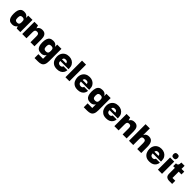

<svg xmlns="http://www.w3.org/2000/svg" viewBox="515 -2503 4606 4606"><g transform="rotate(45 2818.0 -200.0)"><path d="M174 10Q118 10 85 -15.5Q52 -41 38 -88Q24 -135 24 -200Q24 -265 38 -313Q52 -361 85 -387.5Q118 -414 174 -414Q215 -414 240 -402.5Q265 -391 279 -376Q293 -361 298.5 -349.5Q304 -338 304 -338H306V-414H450V0H328L306 -56H304Q305 -56 299 -46Q293 -36 278.5 -23Q264 -10 238.5 0Q213 10 174 10ZM233 -105Q267 -105 282.5 -118.5Q298 -132 302 -154Q306 -176 306 -199Q306 -223 302 -244.5Q298 -266 282.5 -279Q267 -292 233 -292Q199 -292 183.5 -278.5Q168 -265 164 -244Q160 -223 160 -199Q160 -175 164 -153.5Q168 -132 183.5 -118.5Q199 -105 233 -105Z M515 0V-414H636L659 -338H661Q661 -338 666.5 -349.5Q672 -361 686 -376Q700 -391 725.5 -402.5Q751 -414 791 -414Q836 -414 863.5 -398Q891 -382 905.5 -356.5Q920 -331 925 -301.5Q930 -272 930.5 -244.5Q931 -217 931 -198V0H795V-199Q795 -221 791.5 -242Q788 -263 774 -277.5Q760 -292 726 -292Q693 -292 679 -277.5Q665 -263 662 -242Q659 -221 659 -199V0Z M1131 199V67H1288V-56H1286Q1286 -56 1279.5 -46Q1273 -36 1259 -23Q1245 -10 1221 0Q1197 10 1161 10Q1099 10 1063 -15.5Q1027 -41 1012 -88Q997 -135 997 -199Q997 -268 1012.5 -316Q1028 -364 1064 -389Q1100 -414 1161 -414Q1199 -414 1223.5 -402.5Q1248 -391 1261.5 -376Q1275 -361 1280.5 -349.5Q1286 -338 1286 -338H1288V-414H1432V0Q1432 77 1411.5 120.5Q1391 164 1350.5 181.5Q1310 199 1250 199ZM1210 -105Q1246 -105 1262.5 -118.5Q1279 -132 1283.5 -153.5Q1288 -175 1288 -199Q1288 -223 1283.5 -244.5Q1279 -266 1262.5 -279Q1246 -292 1210 -292Q1175 -292 1158 -279Q1141 -266 1136.5 -244.5Q1132 -223 1132 -199Q1132 -175 1136.5 -153.5Q1141 -132 1158 -118.5Q1175 -105 1210 -105Z M1697 10Q1622 10 1576 -20Q1530 -50 1508.5 -97.5Q1487 -145 1485 -197Q1483 -265 1509 -314.5Q1535 -364 1582.5 -390.5Q1630 -417 1692 -417Q1751 -417 1797.5 -392.5Q1844 -368 1870.5 -323Q1897 -278 1897 -215Q1897 -215 1897 -204.5Q1897 -194 1897 -189H1617Q1617 -145 1638.5 -125Q1660 -105 1694 -105Q1723 -105 1740.5 -118.5Q1758 -132 1761 -153H1896Q1893 -109 1870 -71.5Q1847 -34 1804 -12Q1761 10 1697 10ZM1619 -245H1757Q1757 -245 1756.5 -254Q1756 -263 1750 -275Q1744 -287 1730 -296Q1716 -305 1689 -305Q1662 -305 1647 -296Q1632 -287 1626.5 -275Q1621 -263 1620 -254Q1619 -245 1619 -245Z M1981 0V-563H2117V0Z M2397 10Q2322 10 2276 -20Q2230 -50 2208.5 -97.5Q2187 -145 2185 -197Q2183 -265 2209 -314.5Q2235 -364 2282.5 -390.5Q2330 -417 2392 -417Q2451 -417 2497.5 -392.5Q2544 -368 2570.5 -323Q2597 -278 2597 -215Q2597 -215 2597 -204.5Q2597 -194 2597 -189H2317Q2317 -145 2338.5 -125Q2360 -105 2394 -105Q2423 -105 2440.5 -118.5Q2458 -132 2461 -153H2596Q2593 -109 2570 -71.5Q2547 -34 2504 -12Q2461 10 2397 10ZM2319 -245H2457Q2457 -245 2456.5 -254Q2456 -263 2450 -275Q2444 -287 2430 -296Q2416 -305 2389 -305Q2362 -305 2347 -296Q2332 -287 2326.5 -275Q2321 -263 2320 -254Q2319 -245 2319 -245Z M2801 199V67H2958V-56H2956Q2956 -56 2949.5 -46Q2943 -36 2929 -23Q2915 -10 2891 0Q2867 10 2831 10Q2769 10 2733 -15.5Q2697 -41 2682 -88Q2667 -135 2667 -199Q2667 -268 2682.5 -316Q2698 -364 2734 -389Q2770 -414 2831 -414Q2869 -414 2893.5 -402.5Q2918 -391 2931.5 -376Q2945 -361 2950.5 -349.5Q2956 -338 2956 -338H2958V-414H3102V0Q3102 77 3081.5 120.5Q3061 164 3020.5 181.5Q2980 199 2920 199ZM2880 -105Q2916 -105 2932.5 -118.5Q2949 -132 2953.5 -153.5Q2958 -175 2958 -199Q2958 -223 2953.5 -244.5Q2949 -266 2932.5 -279Q2916 -292 2880 -292Q2845 -292 2828 -279Q2811 -266 2806.5 -244.5Q2802 -223 2802 -199Q2802 -175 2806.5 -153.5Q2811 -132 2828 -118.5Q2845 -105 2880 -105Z M3367 10Q3292 10 3246 -20Q3200 -50 3178.5 -97.5Q3157 -145 3155 -197Q3153 -265 3179 -314.5Q3205 -364 3252.5 -390.5Q3300 -417 3362 -417Q3421 -417 3467.5 -392.5Q3514 -368 3540.5 -323Q3567 -278 3567 -215Q3567 -215 3567 -204.5Q3567 -194 3567 -189H3287Q3287 -145 3308.5 -125Q3330 -105 3364 -105Q3393 -105 3410.5 -118.5Q3428 -132 3431 -153H3566Q3563 -109 3540 -71.5Q3517 -34 3474 -12Q3431 10 3367 10ZM3289 -245H3427Q3427 -245 3426.5 -254Q3426 -263 3420 -275Q3414 -287 3400 -296Q3386 -305 3359 -305Q3332 -305 3317 -296Q3302 -287 3296.5 -275Q3291 -263 3290 -254Q3289 -245 3289 -245Z M3641 0V-414H3762L3785 -338H3787Q3787 -338 3792.5 -349.5Q3798 -361 3812 -376Q3826 -391 3851.5 -402.5Q3877 -414 3917 -414Q3962 -414 3989.5 -398Q4017 -382 4031.5 -356.5Q4046 -331 4051 -301.5Q4056 -272 4056.5 -244.5Q4057 -217 4057 -198V0H3921V-199Q3921 -221 3917.5 -242Q3914 -263 3900 -277.5Q3886 -292 3852 -292Q3819 -292 3805 -277.5Q3791 -263 3788 -242Q3785 -221 3785 -199V0Z M4137 0V-563H4281V-338H4283Q4283 -338 4288 -349.5Q4293 -361 4306.5 -376Q4320 -391 4344 -402.5Q4368 -414 4406 -414Q4450 -414 4478 -397.5Q4506 -381 4521.5 -354.5Q4537 -328 4543.5 -298Q4550 -268 4551.5 -241.5Q4553 -215 4553 -198V0H4417V-199Q4417 -221 4413.5 -242Q4410 -263 4396 -277.5Q4382 -292 4348 -292Q4315 -292 4301 -277.5Q4287 -263 4284 -242Q4281 -221 4281 -199V0Z M4833 10Q4758 10 4712 -20Q4666 -50 4644.5 -97.5Q4623 -145 4621 -197Q4619 -265 4645 -314.5Q4671 -364 4718.5 -390.5Q4766 -417 4828 -417Q4887 -417 4933.5 -392.5Q4980 -368 5006.5 -323Q5033 -278 5033 -215Q5033 -215 5033 -204.5Q5033 -194 5033 -189H4753Q4753 -145 4774.5 -125Q4796 -105 4830 -105Q4859 -105 4876.5 -118.5Q4894 -132 4897 -153H5032Q5029 -109 5006 -71.5Q4983 -34 4940 -12Q4897 10 4833 10ZM4755 -245H4893Q4893 -245 4892.5 -254Q4892 -263 4886 -275Q4880 -287 4866 -296Q4852 -305 4825 -305Q4798 -305 4783 -296Q4768 -287 4762.5 -275Q4757 -263 4756 -254Q4755 -245 4755 -245Z M5118 0V-414H5258V0ZM5188 -459Q5146 -459 5131.5 -480.5Q5117 -502 5117 -530Q5117 -557 5131.5 -578Q5146 -599 5188 -599Q5230 -599 5243.5 -578Q5257 -557 5257 -530Q5257 -502 5243.5 -480.5Q5230 -459 5188 -459Z M5505 0Q5445 0 5410 -28Q5375 -56 5375 -130V-332H5505V-107H5601V0ZM5317 -319V-414Q5335 -414 5349 -417.5Q5363 -421 5373.5 -431.5Q5384 -442 5389.5 -463Q5395 -484 5395 -519H5505V-414H5598V-319Z"/></g></svg>

Font: Darker Grotesque Black
Style: Regular
Weight: 900
Designer: Gabriel Lam
Foundry: TypeRant
Version: Version 1.000;gftools[0.9.28]